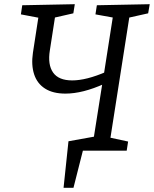

<svg xmlns="http://www.w3.org/2000/svg" viewBox="-20 -718 733 915"><path d="M282.9 177.1 306.3 -44.8 461 -72.6 423.9 -43.2 467.9 -321.6 477.9 -318.9Q373.9 -271.9 291.9 -271.9Q232.3 -271.9 194.8 -295.8Q157.2 -319.6 142.7 -363.8Q128.2 -407.9 136.9 -466.6L164.5 -645.9L178.2 -630.8L79.6 -649.5L86 -693L336.5 -698L329.5 -654.5L228.5 -631.5L243.9 -647.6L217.6 -478Q206.6 -410.1 232.9 -372.5Q259.2 -334.8 324.1 -334.8Q391 -334.8 486.6 -376.1L473.6 -355.1L519.5 -648.6L530.9 -632.1L434.9 -649.5L441.6 -693L693.5 -698L686.1 -654.5L584.8 -631.8L598.2 -647.9L503.9 -45.8L495.9 -63.9L590.5 -43.5L583.8 0H359.8L378.2 -12.7L330.1 177.1Z"/></svg>

Font: Bitter Thin
Style: Italic
Weight: 100
Italic angle: -9°
Designer: Sol Matas, and Bitter project Authors
Foundry: Sol Matas
Version: Version 2.002